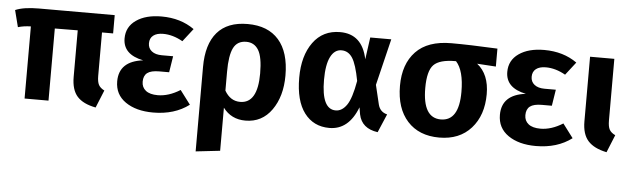

<svg xmlns="http://www.w3.org/2000/svg" viewBox="-48 -722 3678 1119"><g transform="rotate(5 1791.0 -163.0)"><path d="M584 -423H519V-169Q519 -134 528.5 -116.5Q538 -99 562 -87L520 16Q446 2 411.5 -36.5Q377 -75 377 -151V-423L243 -422V0H103V-422Q61 -421 28 -411L3 -509Q52 -530 141 -530H584Z M857 -546Q969 -546 1049 -489L990 -413Q932 -446 875 -446Q838 -446 817.5 -430Q797 -414 797 -384Q797 -355 818.5 -338Q840 -321 878 -321H944L929 -226H871Q823 -226 801.5 -209.5Q780 -193 780 -158Q780 -125 804 -106Q828 -87 874 -87Q938 -87 1005 -129L1066 -48Q981 16 856 16Q756 16 694 -27Q632 -70 632 -147Q632 -265 772 -282Q653 -306 653 -400Q653 -468 709 -507Q765 -546 857 -546Z M1361 -546Q1480 -546 1543 -474Q1606 -402 1606 -266Q1606 -144 1549.5 -64Q1493 16 1396 16Q1313 16 1265 -48V204L1123 220V-274Q1123 -407 1183 -476.5Q1243 -546 1361 -546ZM1356 -90Q1458 -90 1458 -265Q1458 -361 1433.5 -401.5Q1409 -442 1362 -442Q1309 -442 1287 -398Q1265 -354 1265 -259V-148Q1298 -90 1356 -90Z M1902 -546Q2031 -546 2061 -401L2079 -530H2202L2136 -258L2163 -145Q2174 -102 2216 -92L2170 16Q2076 3 2059 -78L2052 -119Q2000 16 1887 16Q1794 16 1740.5 -55Q1687 -126 1687 -261Q1687 -389 1744 -467.5Q1801 -546 1902 -546ZM1919 -441Q1878 -441 1855 -395.5Q1832 -350 1832 -261Q1832 -89 1915 -89Q1952 -89 1979.5 -128.5Q2007 -168 2025 -271Q2007 -367 1983 -404Q1959 -441 1919 -441Z M2823 -530V-425L2713 -432Q2784 -376 2784 -260Q2784 -136 2716 -60Q2648 16 2530 16Q2411 16 2343.5 -58.5Q2276 -133 2276 -265Q2276 -392 2345.5 -465Q2415 -538 2553 -538Q2659 -538 2823 -530ZM2636 -260Q2636 -385 2589 -436H2586Q2493 -436 2458.5 -400.5Q2424 -365 2424 -265Q2424 -90 2530 -90Q2636 -90 2636 -260Z M3096 -546Q3208 -546 3288 -489L3229 -413Q3171 -446 3114 -446Q3077 -446 3056.5 -430Q3036 -414 3036 -384Q3036 -355 3057.5 -338Q3079 -321 3117 -321H3183L3168 -226H3110Q3062 -226 3040.5 -209.5Q3019 -193 3019 -158Q3019 -125 3043 -106Q3067 -87 3113 -87Q3177 -87 3244 -129L3305 -48Q3220 16 3095 16Q2995 16 2933 -27Q2871 -70 2871 -147Q2871 -265 3011 -282Q2892 -306 2892 -400Q2892 -468 2948 -507Q3004 -546 3096 -546Z M3507 -530V-170Q3507 -134 3516.5 -116.5Q3526 -99 3551 -87L3509 16Q3435 1 3400 -38Q3365 -77 3365 -152V-530Z"/></g></svg>

Font: FiraGO SemiBold
Style: Regular
Weight: 600
Designer: bBox Type
Foundry: bBox Type GmbH
Version: Version 1.001;PS 001.001;hotconv 1.0.88;makeotf.lib2.5.64775